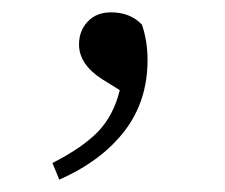

<svg xmlns="http://www.w3.org/2000/svg" viewBox="-20 -117 365 311"><path d="M174 29 145 11Q108 -13 108 -45Q108 -67 122 -82Q136 -97 160 -97Q191 -97 210 -77Q219 -50 219 -20Q219 47 181.5 95.5Q144 144 76 174L65 147Q114 122 139 96Q164 70 174 29Z"/></svg>

Font: GL-CurulMinamoto Light
Style: Regular
Weight: 300
Designer: Eunice (kana); Ryoko NISHIZUKA 西塚涼子 (ideographs); Frank Grießhammer (Latin, Greek & Cyrillic); Wenlong ZHANG
Foundry: Gutenberg Labo; Adobe
Version: Version 1.002